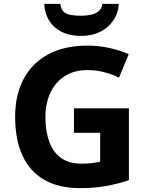

<svg xmlns="http://www.w3.org/2000/svg" viewBox="-20 -959 764 989"><path d="M361 -401H644V-31Q588 -12 527.5 -1Q467 10 390 10Q284 10 209.5 -32Q135 -74 96.5 -156Q58 -238 58 -358Q58 -470 101.5 -552Q145 -634 228 -679Q311 -724 431 -724Q488 -724 543 -712Q598 -700 643 -680L593 -559Q560 -576 518 -587Q476 -598 430 -598Q364 -598 315.5 -568Q267 -538 240.5 -483.5Q214 -429 214 -355Q214 -285 233 -231Q252 -177 293 -146.5Q334 -116 400 -116Q432 -116 454.5 -119Q477 -122 496 -126V-275H361ZM592 -939Q589 -891 563.5 -853.5Q538 -816 496 -795Q454 -774 398 -774Q312 -774 262 -819Q212 -864 208 -939H291Q294 -911 308.5 -898Q323 -885 347 -881.5Q371 -878 399 -878Q423 -878 446.5 -882.5Q470 -887 487 -900Q504 -913 507 -939Z"/></svg>

Font: Noto Sans Gurmukhi
Style: Regular
Weight: 400
Designer: Jelle Bosma - Monotype Design Team
Foundry: Monotype Imaging Inc.
Version: Version 2.003